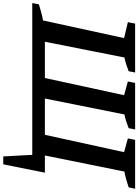

<svg xmlns="http://www.w3.org/2000/svg" viewBox="129 -842 876 1217"><g transform="rotate(90 567.5 -234.0)"><path d="M-21 0 -13 -42Q13 -50 38.5 -57Q64 -64 89 -68L201 -582L100 -606L109 -652H419L411 -611Q391 -603 369 -596Q347 -589 324 -584L224 -80H454L563 -582L476 -606L485 -652H780L772 -611Q752 -603 730 -596Q708 -589 685 -584L584 -80H814L924 -582L837 -606L846 -652H1156L1147 -611Q1124 -603 1099 -596Q1074 -589 1047 -584L945 -80H1054L1001 184H951L941 0Z"/></g></svg>

Font: Piazzolla SC SemiBold
Style: Italic
Weight: 600
Italic angle: -11.3°
Designer: Juan Pablo del Peral
Foundry: Huerta Tipografica
Version: Version 1.330